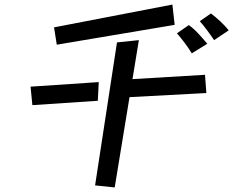

<svg xmlns="http://www.w3.org/2000/svg" viewBox="-20 -764 1040 842"><path d="M217 -644 736 -744 746 -655 229 -568ZM919 -588Q907 -606 888 -631.5Q869 -657 856 -671L905 -705Q925 -690 946 -670.5Q967 -651 983 -631ZM821 -530Q808 -552 789 -577Q770 -602 756 -618L808 -654Q827 -641 849.5 -617Q872 -593 889 -572ZM493 -578 589 -588 561 -417 879 -436 885 -356 548 -338 483 58 397 49ZM114 -384 413 -404 409 -322 122 -303Z"/></svg>

Font: Moralerspace Krypton JPDOC
Style: Regular
Weight: 400
Version: v0.0.6; ttfautohint (v1.8.4.7-5d5b-dirty) -l 6 -r 45 -G 200 